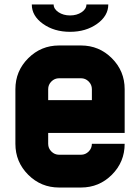

<svg xmlns="http://www.w3.org/2000/svg" viewBox="-20 -838 626 858"><path d="M341.8 -488.3H244.1Q224.1 -488.3 209.7 -473.9Q195.3 -459.5 195.3 -439.5V-390.6H390.6V-439.5Q390.6 -459.5 376.2 -473.9Q361.8 -488.3 341.8 -488.3ZM244.1 -634.8H341.8Q422.9 -634.8 480 -577.6Q537.1 -520.5 537.1 -439.5V-244.1H195.3V-195.3Q195.3 -175.3 209.7 -160.9Q224.1 -146.5 244.1 -146.5H341.8Q361.8 -146.5 376.2 -160.9Q390.6 -175.3 390.6 -195.3H537.1Q537.1 -114.3 480 -57.1Q422.9 0 341.8 0H244.1Q163.1 0 106 -57.1Q48.8 -114.3 48.8 -195.3V-439.5Q48.8 -520.5 106 -577.6Q163.1 -634.8 244.1 -634.8ZM366.2 -817.9H463.9Q463.9 -767.1 413.8 -731.4Q363.8 -695.8 293 -695.8Q222.2 -695.8 172.1 -731.4Q122.1 -767.1 122.1 -817.9H219.7Q219.7 -797.9 241.5 -783.4Q263.2 -769 293 -769Q323.2 -769 344.7 -783.4Q366.2 -797.9 366.2 -817.9Z"/></svg>

Font: Audex
Style: Regular
Weight: 400
Designer: GGBotNet
Foundry: GGBotNet
Version: 1.00